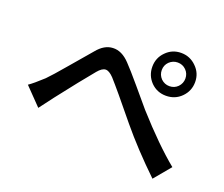

<svg xmlns="http://www.w3.org/2000/svg" viewBox="-116 -890 1231 1054"><g transform="rotate(20 500.0 -363.5)"><path d="M727 -541Q748 -521 776 -521Q805 -521 825 -541Q845 -562 845 -590Q845 -619 825 -639Q805 -659 776 -659Q748 -659 727 -639Q707 -619 707 -590Q707 -562 727 -541ZM688 -678Q724 -715 776 -715Q828 -715 865 -678Q902 -642 902 -590Q902 -538 865 -501Q829 -465 776 -465Q724 -465 688 -501Q652 -538 652 -590Q652 -642 688 -678ZM44 -263Q72 -282 124 -330Q152 -358 218 -436Q313 -548 324 -560Q365 -610 414 -612Q466 -615 514 -564Q544 -533 604 -462Q675 -377 696 -353Q835 -198 944 -109L863 -12Q734 -136 639 -251Q512 -407 464 -460Q437 -488 417 -487Q396 -486 372 -457Q307 -379 203 -245L141 -163Z"/></g></svg>

Font: Noto Sans S Chinese Medium
Style: Regular
Weight: 500
Designer: Ryoko NISHIZUKA  (kana & ideographs); Paul D. Hunt (Latin, Greek & Cyrillic); Wenlong ZHANG  (bopomofo); Sandoll Communi
Foundry: Adobe Systems Incorporated
Version: Version 1.000;PS 1;hotconv 1.0.78;makeotf.lib2.5.61930